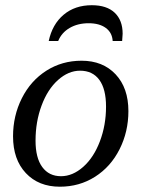

<svg xmlns="http://www.w3.org/2000/svg" viewBox="-20 -703 540 733"><path d="M115.7 -166Q115.7 -100.1 141.4 -65.2Q167 -30.3 212.9 -30.3Q257.3 -30.3 297.6 -65.9Q337.9 -101.6 361.3 -163.3Q384.8 -225.1 384.8 -295.9Q384.8 -363.3 359.1 -398.2Q333.5 -433.1 285.6 -433.1Q241.2 -433.1 201.4 -397.5Q161.6 -361.8 138.7 -300Q115.7 -238.3 115.7 -166ZM208.5 9.8Q127.4 9.8 78.6 -42.2Q29.8 -94.2 29.8 -182.6Q29.8 -261.2 63.5 -328.1Q97.2 -395 157 -433.1Q216.8 -471.2 291.5 -471.2Q372.6 -471.2 421.4 -419.2Q470.2 -367.2 470.2 -278.8Q470.2 -200.2 436.5 -133.3Q402.8 -66.4 343 -28.3Q283.2 9.8 208.5 9.8ZM330.6 -683.1Q387.7 -683.1 418 -654.3Q448.2 -625.5 448.2 -574.2L446.3 -546.4H410.2Q408.2 -578.6 383.8 -596.4Q359.4 -614.3 318.4 -614.3Q276.9 -614.3 246.1 -596.4Q215.3 -578.6 202.1 -546.4H166Q179.7 -610.4 222.9 -646.7Q266.1 -683.1 330.6 -683.1Z"/></svg>

Font: Liberation Serif
Style: Italic
Weight: 400
Italic angle: -16.333°
Designer: Steve Matteson
Foundry: Ascender Corporation
Version: Version 2.1.5